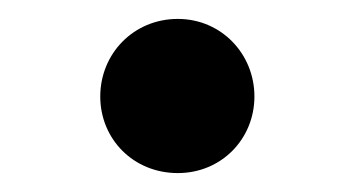

<svg xmlns="http://www.w3.org/2000/svg" viewBox="-20 -167 375 203"><path d="M168 16C214 16 249 -20 249 -65C249 -110 214 -147 168 -147C121 -147 86 -110 86 -65C86 -20 121 16 168 16Z"/></svg>

Font: Noto Serif CJK KR
Style: Bold
Weight: 700
Designer: Ryoko NISHIZUKA 西塚涼子 (kana & ideographs); Frank Grießhammer (Latin, Greek & Cyrillic); Wenlong ZHANG 张文龙 (bopomofo); San
Foundry: Adobe
Version: Version 2.001;hotconv 1.1.0;makeotfexe 2.6.0